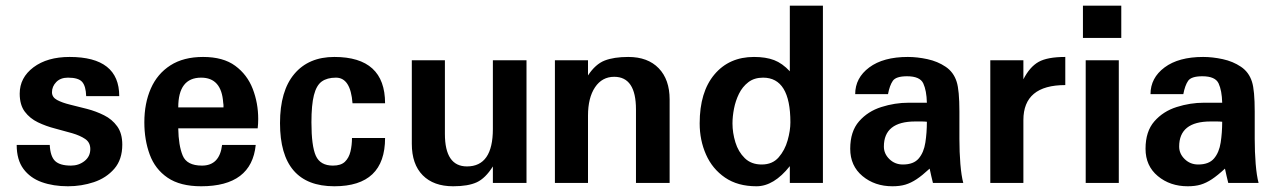

<svg xmlns="http://www.w3.org/2000/svg" viewBox="-20 -648 4517 680"><path d="M413.1 -135.7Q413.1 -175.8 395 -200.7Q377 -225.6 348.6 -239.7Q320.3 -253.9 288.6 -262.2Q256.8 -270.5 228.5 -277.3Q200.2 -284.2 182.1 -293.9Q164.1 -303.7 164.1 -321.3Q164.1 -341.8 179.2 -357.4Q194.3 -373 220.7 -373Q257.8 -373 271 -357.9Q284.2 -342.8 285.2 -307.6H402.3Q402.3 -446.3 226.6 -446.3Q147.5 -446.3 98.6 -409.7Q49.8 -373 49.8 -316.4Q49.8 -276.4 67.9 -252.4Q85.9 -228.5 114.3 -214.8Q142.6 -201.2 174.8 -192.9Q207 -184.6 235.4 -176.3Q263.7 -168 281.7 -155.8Q299.8 -143.6 299.8 -120.1Q299.8 -93.8 279.3 -77.6Q258.8 -61.5 231.4 -61.5Q192.4 -61.5 175.3 -77.6Q158.2 -93.8 156.2 -134.8H39.1Q39.1 -82 63 -49.8Q86.9 -17.6 127.9 -2.9Q168.9 11.7 220.7 11.7Q268.6 11.7 312.5 -2.9Q356.4 -17.6 384.8 -50.3Q413.1 -83 413.1 -135.7Z M771.5 -267.6H611.3Q611.3 -373 692.4 -373Q764.6 -373 770.5 -284.2Q771.5 -280.3 771.5 -276.4Q771.5 -272.5 771.5 -267.6ZM885.7 -134.8H766.6Q757.8 -61.5 695.3 -61.5Q641.6 -61.5 627 -97.2Q612.3 -132.8 611.3 -193.4H892.6Q893.6 -201.2 894 -209.5Q894.5 -217.8 894.5 -226.6Q894.5 -283.2 875 -333.5Q855.5 -383.8 813 -415Q770.5 -446.3 699.2 -446.3Q629.9 -446.3 583.5 -416.5Q537.1 -386.7 514.2 -334.5Q491.2 -282.2 491.2 -214.8Q491.2 -152.3 510.3 -100.6Q529.3 -48.8 573.7 -18.6Q618.2 11.7 692.4 11.7Q871.1 11.7 885.7 -134.8Z M1164.1 11.7Q971.7 11.7 971.7 -211.9Q971.7 -326.2 1022.5 -386.2Q1073.2 -446.3 1164.1 -446.3Q1343.8 -446.3 1343.8 -282.2Q1315.4 -282.2 1286.1 -282.2Q1256.8 -282.2 1228.5 -282.2Q1221.7 -373 1169.9 -373Q1138.7 -373 1119.6 -359.4Q1100.6 -345.7 1091.8 -311Q1083 -276.4 1083 -214.8Q1083 -130.9 1098.6 -96.2Q1114.3 -61.5 1159.2 -61.5Q1187.5 -61.5 1201.7 -75.2Q1215.8 -88.9 1221.2 -111.3Q1226.6 -133.8 1226.6 -159.2Q1255.9 -159.2 1285.2 -159.2Q1314.5 -159.2 1343.8 -159.2Q1343.8 11.7 1164.1 11.7Z M1844.7 0V-434.6H1725.6V-191.4Q1725.6 -58.6 1633.8 -58.6Q1555.7 -58.6 1555.7 -173.8V-434.6H1438.5V-138.7Q1438.5 -66.4 1477.1 -27.3Q1515.6 11.7 1585 11.7Q1637.7 11.7 1668.5 -2.4Q1699.2 -16.6 1725.6 -58.6V0Z M2351.6 0V-295.9Q2351.6 -366.2 2313 -406.2Q2274.4 -446.3 2205.1 -446.3Q2154.3 -446.3 2121.6 -433.6Q2088.9 -420.9 2062.5 -380.9V-434.6H1945.3V0H2062.5V-238.3Q2062.5 -301.8 2087.4 -338.9Q2112.3 -376 2155.3 -376Q2232.4 -376 2232.4 -260.7V0Z M2779.3 -214.8Q2779.3 -185.5 2769.5 -150.9Q2759.8 -116.2 2737.8 -90.8Q2715.8 -65.4 2677.7 -65.4Q2640.6 -65.4 2617.7 -87.9Q2594.7 -110.4 2584.5 -144Q2574.2 -177.7 2574.2 -210.9Q2574.2 -235.4 2579.6 -263.2Q2585 -291 2597.2 -315.9Q2609.4 -340.8 2630.4 -356.9Q2651.4 -373 2682.6 -373Q2779.3 -373 2779.3 -214.8ZM2894.5 0V-627.9H2777.3V-395.5Q2751 -423.8 2721.7 -435.1Q2692.4 -446.3 2650.4 -446.3Q2562.5 -446.3 2510.3 -384.3Q2458 -322.3 2458 -210.9Q2458 -151.4 2480.5 -100.6Q2502.9 -49.8 2547.9 -19Q2592.8 11.7 2659.2 11.7Q2720.7 11.7 2777.3 -59.6V0Z M3262.7 -216.8Q3262.7 -177.7 3257.3 -143.1Q3252 -108.4 3233.9 -86.9Q3215.8 -65.4 3177.7 -65.4Q3149.4 -65.4 3129.9 -84.5Q3110.4 -103.5 3110.4 -128.9Q3110.4 -217.8 3221.7 -217.8Q3233.4 -217.8 3243.7 -217.8Q3253.9 -217.8 3262.7 -216.8ZM3391.6 0Q3384.8 -25.4 3381.3 -67.4Q3377.9 -109.4 3377.9 -156.2V-252.9Q3377.9 -328.1 3368.2 -358.4Q3357.4 -392.6 3329.1 -411.6Q3300.8 -430.7 3264.6 -438.5Q3228.5 -446.3 3195.3 -446.3Q3108.4 -446.3 3058.6 -409.2Q3008.8 -372.1 3008.8 -314.5H3125Q3130.9 -345.7 3142.1 -361.8Q3153.3 -377.9 3192.4 -377.9Q3238.3 -377.9 3250 -352.5Q3261.7 -327.1 3262.7 -284.2H3198.2Q3149.4 -284.2 3101.6 -269Q3053.7 -253.9 3022.5 -218.3Q2991.2 -182.6 2991.2 -121.1Q2991.2 -60.5 3034.7 -24.4Q3078.1 11.7 3140.6 11.7Q3167 11.7 3186.5 5.9Q3206.1 0 3226.1 -13.2Q3246.1 -26.4 3272.5 -50.8Q3274.4 -41 3278.3 -24.4Q3282.2 -7.8 3284.2 0Z M3752.9 -346.7V-446.3Q3689.5 -446.3 3658.2 -428.7Q3627 -411.1 3604.5 -367.2V-434.6H3487.3V0H3604.5V-222.7Q3604.5 -346.7 3752.9 -346.7Z M3942.4 0V-434.6H3825.2V0ZM3951.2 -513.7V-627.9H3815.4V-513.7Z M4308.6 -216.8Q4308.6 -177.7 4303.2 -143.1Q4297.9 -108.4 4279.8 -86.9Q4261.7 -65.4 4223.6 -65.4Q4195.3 -65.4 4175.8 -84.5Q4156.2 -103.5 4156.2 -128.9Q4156.2 -217.8 4267.6 -217.8Q4279.3 -217.8 4289.6 -217.8Q4299.8 -217.8 4308.6 -216.8ZM4437.5 0Q4430.7 -25.4 4427.2 -67.4Q4423.8 -109.4 4423.8 -156.2V-252.9Q4423.8 -328.1 4414.1 -358.4Q4403.3 -392.6 4375 -411.6Q4346.7 -430.7 4310.5 -438.5Q4274.4 -446.3 4241.2 -446.3Q4154.3 -446.3 4104.5 -409.2Q4054.7 -372.1 4054.7 -314.5H4170.9Q4176.8 -345.7 4188 -361.8Q4199.2 -377.9 4238.3 -377.9Q4284.2 -377.9 4295.9 -352.5Q4307.6 -327.1 4308.6 -284.2H4244.1Q4195.3 -284.2 4147.5 -269Q4099.6 -253.9 4068.4 -218.3Q4037.1 -182.6 4037.1 -121.1Q4037.1 -60.5 4080.6 -24.4Q4124 11.7 4186.5 11.7Q4212.9 11.7 4232.4 5.9Q4252 0 4272 -13.2Q4292 -26.4 4318.4 -50.8Q4320.3 -41 4324.2 -24.4Q4328.1 -7.8 4330.1 0Z"/></svg>

Font: Namkio Khamti Book
Style: Bold
Weight: 800
Designer: Debbi Hosken
Foundry: SIL International
Version: Version 3.917